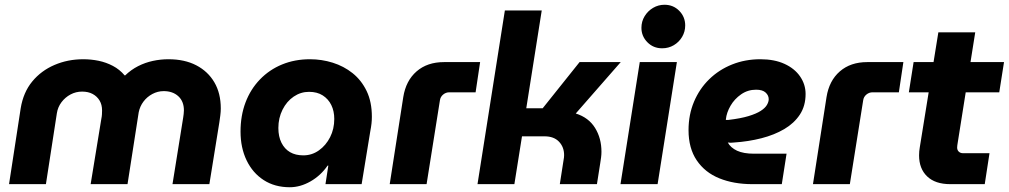

<svg xmlns="http://www.w3.org/2000/svg" viewBox="-20 -774 4240 807"><path d="M18 0 67 -319Q78 -386 115.5 -431.5Q153 -477 209 -501Q265 -525 330 -525Q363 -525 394.5 -518.5Q426 -512 454.5 -497Q483 -482 504 -457H506Q531 -481 560.5 -496Q590 -511 622.5 -518Q655 -525 688 -525Q756 -525 805 -499.5Q854 -474 881 -428Q908 -382 908 -318Q908 -304 906 -289Q904 -274 902 -260L860 0H705L750 -280Q751 -287 752 -295Q753 -303 753 -310Q753 -348 729.5 -369.5Q706 -391 668 -391Q643 -391 620.5 -379Q598 -367 583 -347Q568 -327 563 -302L516 0H361L406 -275Q408 -284 408.5 -293.5Q409 -303 409 -310Q409 -334 398.5 -351.5Q388 -369 369.5 -379Q351 -389 325 -389Q299 -389 276.5 -377Q254 -365 238.5 -344.5Q223 -324 219 -298L173 0Z M1198 13Q1135 13 1088.5 -17Q1042 -47 1016.5 -100Q991 -153 991 -221Q991 -288 1012 -343.5Q1033 -399 1072.5 -440Q1112 -481 1165.5 -503Q1219 -525 1283 -525Q1332 -525 1378.5 -510.5Q1425 -496 1462 -466.5Q1499 -437 1521 -391.5Q1543 -346 1543 -283Q1543 -269 1541.5 -255Q1540 -241 1536 -220L1500 0H1348L1360 -78H1357Q1328 -36 1285 -11.5Q1242 13 1198 13ZM1255 -121Q1291 -121 1320.5 -142Q1350 -163 1367.5 -197.5Q1385 -232 1385 -274Q1385 -307 1372.5 -332.5Q1360 -358 1336.5 -373Q1313 -388 1279 -388Q1244 -388 1214.5 -368Q1185 -348 1167.5 -313Q1150 -278 1150 -236Q1150 -200 1163 -174Q1176 -148 1199 -134.5Q1222 -121 1255 -121Z M1618 0 1675 -366Q1686 -435 1731 -474Q1776 -513 1846 -513H1998L1979 -386H1868Q1854 -386 1842.5 -376.5Q1831 -367 1829 -352L1773 0Z M1987 0 2102 -730H2257L2192 -319H2261L2416 -513H2589L2400 -297Q2454 -280 2481 -236.5Q2508 -193 2508 -136Q2508 -125 2506.5 -113Q2505 -101 2503 -89L2489 0H2333L2349 -103Q2350 -108 2350.5 -112.5Q2351 -117 2351 -122Q2351 -156 2329.5 -178.5Q2308 -201 2269 -201H2174L2142 0Z M2588 0 2669 -513H2825L2744 0ZM2763 -571Q2726 -571 2701 -596.5Q2676 -622 2676 -657Q2676 -684 2689.5 -706Q2703 -728 2725 -741Q2747 -754 2773 -754Q2810 -754 2835 -728.5Q2860 -703 2860 -667Q2860 -641 2847 -619Q2834 -597 2812 -584Q2790 -571 2763 -571Z M3142 0Q3064 0 3003.5 -24.5Q2943 -49 2908.5 -100Q2874 -151 2874 -227Q2874 -292 2897 -346.5Q2920 -401 2961 -441Q3002 -481 3057 -503Q3112 -525 3176 -525Q3235 -525 3277.5 -505.5Q3320 -486 3343 -452.5Q3366 -419 3366 -379Q3366 -329 3342 -292.5Q3318 -256 3276.5 -231.5Q3235 -207 3180.5 -193Q3126 -179 3065 -175Q3057 -174 3051 -174Q3045 -174 3039 -175Q3051 -153 3078 -140.5Q3105 -128 3149 -128H3286L3266 0ZM3031 -270Q3033 -270 3035.5 -270Q3038 -270 3042 -270Q3093 -276 3126 -286Q3159 -296 3177.5 -308Q3196 -320 3203.5 -333Q3211 -346 3211 -357Q3211 -373 3198 -385Q3185 -397 3158 -397Q3123 -397 3095 -377.5Q3067 -358 3050.5 -329.5Q3034 -301 3031 -273Q3031 -272 3031 -271.5Q3031 -271 3031 -270Z M3397 0 3454 -366Q3465 -435 3510 -474Q3555 -513 3625 -513H3777L3758 -386H3647Q3633 -386 3621.5 -376.5Q3610 -367 3608 -352L3552 0Z M3974 0Q3911 0 3877 -32.5Q3843 -65 3843 -121Q3843 -138 3846 -155L3924 -638H4079L4006 -178Q4003 -161 4003 -154Q4003 -143 4010 -136.5Q4017 -130 4028 -130H4139L4119 0ZM3800 -386 3820 -513H4200L4180 -386Z"/></svg>

Font: MuseoModerno Thin
Style: Bold Italic
Weight: 700
Italic angle: -9°
Version: Version 1.003